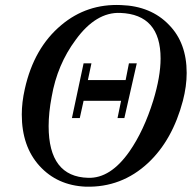

<svg xmlns="http://www.w3.org/2000/svg" viewBox="-20 -722 771 758"><path d="M702 -324Q661 -169 565 -79Q460 19 318 15Q206 10 136 -67Q66 -144 66 -270Q66 -318 78 -371Q114 -533 222 -623Q323 -708 458 -702Q576 -698 647 -624Q717 -553 717 -434Q717 -382 702 -324ZM585 -325Q614 -420 614 -491Q614 -665 455 -671Q359 -675 279 -565Q206 -467 184 -340Q172 -277 172 -224Q172 -24 328 -20Q416 -17 491 -124Q548 -206 585 -325ZM489 -472H520L471 -256H444L458 -324H310L295 -256H264L310 -472H341L327 -406H476Z"/></svg>

Font: GFS Didot
Style: Italic
Weight: 400
Italic angle: -12°
Designer: Takis Katsoulidis and George D. Matthiopoulos
Foundry: George Matthiopoulos and Takis Katsoulidis
Version: Version 1.0